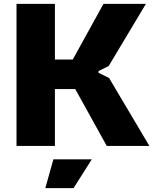

<svg xmlns="http://www.w3.org/2000/svg" viewBox="-20 -760 798 1000"><path d="M258 70H458L363 220H216ZM66 -740H266V-450H359L519 -740H740L546 -416L493 -390V-381L548 -354L758 0H536L372 -296H266V0H66Z"/></svg>

Font: Encode Sans Normal
Style: ExtraBold
Weight: 800
Designer: Pablo Impallari, Andres Torresi
Foundry: Pablo Impallari, Andres Torresi
Version: Version 1.000; ttfautohint (v1.00) -l 8 -r 50 -G 200 -x 14 -